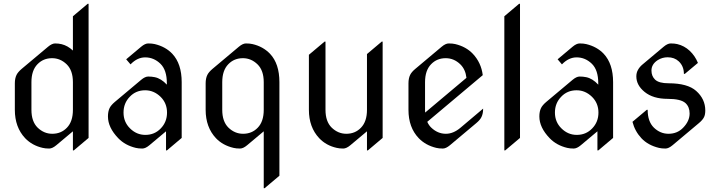

<svg xmlns="http://www.w3.org/2000/svg" viewBox="-20 -777 3805 1017"><path d="M256.8 -68.4Q303.7 -68.4 334.5 -100.6Q366.2 -133.3 366.2 -195.3V-341.8Q366.2 -403.8 333.5 -436Q299.8 -468.8 255.9 -468.8Q209 -468.8 178.2 -436.5Q146.5 -403.8 146.5 -341.8V-195.3Q146.5 -133.3 179.2 -101.1Q212.9 -68.4 256.8 -68.4ZM371.1 19.5H366.2V-81.5L278.3 -7.8Q257.3 9.8 240.7 9.8Q220.2 9.8 206.1 6.3Q150.4 -6.3 113.3 -44.9Q58.6 -103 58.6 -195.3V-335.4Q58.6 -361.8 67.4 -379.9Q74.7 -395 94.7 -412.1L234.4 -529.3Q255.4 -546.9 272 -546.9Q290 -546.9 306.2 -543Q338.4 -535.2 366.2 -509.3V-690.9L444.3 -756.8H449.2V-46.4Z M864.3 19.5H859.4V-81.5L771.5 -7.8Q750.5 9.8 733.9 9.8Q713.4 9.8 699.2 6.3Q642.6 -7.3 606.4 -44.9Q551.8 -101.6 551.8 -160.2Q551.8 -186.5 560.5 -204.6Q567.9 -219.7 587.9 -236.8L727.5 -354Q748.5 -371.6 765.1 -371.6Q783.2 -371.6 799.8 -368.2Q833.5 -361.3 863.8 -328.6V-336.4Q863.8 -405.8 830.1 -439Q794.9 -473.1 749 -473.1Q707 -473.1 671.4 -436L648.4 -462.9L727.5 -529.3Q748.5 -546.9 765.1 -546.9Q785.6 -546.9 799.8 -543.5Q856.9 -529.8 892.6 -492.2Q942.4 -439 942.4 -341.8V-46.4ZM668.5 -97.2Q703.1 -62.5 750 -62.5Q798.8 -62.5 831.5 -96.7Q864.7 -130.9 864.7 -180.7Q864.7 -230.5 830.6 -264.2Q794.9 -298.8 749 -298.8Q699.7 -298.8 667.5 -264.6Q634.3 -230.5 634.3 -180.7Q634.3 -130.9 668.5 -97.2Z M1266.6 -468.8Q1219.7 -468.8 1189 -436.5Q1157.2 -403.8 1157.2 -341.8V-195.3Q1157.2 -133.3 1189.9 -101.1Q1223.6 -68.4 1267.6 -68.4Q1314.5 -68.4 1345.2 -100.6Q1377 -133.3 1377 -195.3V-341.8Q1377 -403.8 1344.2 -436Q1310.5 -468.8 1266.6 -468.8ZM1251.5 9.8Q1231 9.8 1216.8 6.3Q1159.7 -7.3 1124 -44.9Q1069.3 -103 1069.3 -195.3V-335.4Q1069.3 -361.8 1078.1 -379.9Q1085.4 -395 1105.5 -412.1L1245.1 -529.3Q1266.1 -546.9 1282.7 -546.9Q1303.2 -546.9 1317.4 -543.5Q1373 -530.8 1410.2 -492.2Q1460 -439.5 1460 -341.8V153.8L1381.8 219.7H1377V-81.5L1289.1 -7.8Q1268.1 9.8 1251.5 9.8Z M1928.7 19.5H1923.8V-81.5L1835.9 -7.8Q1814.9 9.8 1798.3 9.8Q1777.8 9.8 1763.7 6.3Q1708 -5.9 1670.9 -44.9Q1616.2 -103 1616.2 -195.3V-486.8L1699.2 -556.6H1704.1V-195.3Q1704.1 -133.3 1736.8 -101.1Q1770.5 -68.4 1814.5 -68.4Q1861.3 -68.4 1892.1 -100.6Q1923.8 -133.3 1923.8 -195.3V-490.7L2002 -556.6H2006.8V-46.4Z M2325.7 9.8Q2305.2 9.8 2291 6.3Q2234.4 -7.3 2198.2 -44.9Q2143.6 -101.6 2143.6 -195.3V-335.4Q2143.6 -361.8 2152.3 -379.9Q2159.7 -395.5 2179.7 -412.1L2319.3 -529.3Q2340.3 -546.9 2356.9 -546.9Q2377.4 -546.9 2391.6 -543.5Q2448.7 -529.8 2484.4 -492.2Q2528.8 -445.3 2537.1 -378.9L2243.2 -131.8Q2251 -113.8 2264.2 -101.1Q2298.3 -68.4 2341.8 -68.4Q2381.3 -68.4 2419.4 -100.6L2539.1 -201.7Q2539.1 -175.3 2530.3 -157.2Q2522.9 -141.6 2502.9 -125L2363.3 -7.8Q2342.3 9.8 2325.7 9.8ZM2231.9 -180.7Q2231.9 -180.7 2450.7 -364.7Q2445.8 -409.2 2418.5 -436Q2384.8 -468.8 2340.8 -468.8Q2293.9 -468.8 2263.2 -436.5Q2231.4 -403.8 2231.4 -341.8V-195.8Q2231.4 -188 2231.9 -180.7Z M2651.4 19.5V-690.9L2729.5 -756.8H2734.4V-46.4L2656.2 19.5Z M3149.4 19.5H3144.5V-81.5L3056.6 -7.8Q3035.6 9.8 3019 9.8Q2998.5 9.8 2984.4 6.3Q2927.7 -7.3 2891.6 -44.9Q2836.9 -101.6 2836.9 -160.2Q2836.9 -186.5 2845.7 -204.6Q2853 -219.7 2873 -236.8L3012.7 -354Q3033.7 -371.6 3050.3 -371.6Q3068.4 -371.6 3085 -368.2Q3118.7 -361.3 3148.9 -328.6V-336.4Q3148.9 -405.8 3115.2 -439Q3080.1 -473.1 3034.2 -473.1Q2992.2 -473.1 2956.5 -436L2933.6 -462.9L3012.7 -529.3Q3033.7 -546.9 3050.3 -546.9Q3070.8 -546.9 3085 -543.5Q3142.1 -529.8 3177.7 -492.2Q3227.5 -439 3227.5 -341.8V-46.4ZM2953.6 -97.2Q2988.3 -62.5 3035.2 -62.5Q3084 -62.5 3116.7 -96.7Q3149.9 -130.9 3149.9 -180.7Q3149.9 -230.5 3115.7 -264.2Q3080.1 -298.8 3034.2 -298.8Q2984.9 -298.8 2952.6 -264.6Q2919.4 -230.5 2919.4 -180.7Q2919.4 -130.9 2953.6 -97.2Z M3504.9 9.8Q3484.4 9.8 3470.2 6.3Q3412.1 -7.8 3377.4 -44.9Q3342.8 -82 3330.1 -131.8L3405.8 -195.3H3410.6Q3410.6 -133.3 3443.4 -101.1Q3477.1 -68.4 3521 -68.4Q3567.9 -68.4 3598.6 -100.6Q3632.8 -135.7 3632.8 -175.8Q3632.8 -210.9 3610.8 -231Q3585.9 -253.4 3516.6 -253.4Q3439.5 -253.4 3394.5 -290Q3350.6 -325.7 3350.6 -372.1Q3350.6 -391.6 3358.9 -406.2Q3367.7 -422.4 3382.3 -434.6L3495.1 -529.3Q3516.1 -546.9 3532.7 -546.9Q3553.2 -546.9 3567.4 -543.5Q3604.5 -534.7 3633.1 -508.1Q3661.6 -481.4 3676.8 -443.8L3607.4 -385.7H3602.5Q3602.5 -426.3 3575.2 -452.1Q3552.2 -473.6 3516.6 -473.6Q3487.8 -473.6 3463.9 -458.5Q3430.7 -437 3430.7 -403.3Q3430.7 -373.5 3450.2 -355Q3470.7 -335.9 3521 -335.9Q3622.1 -335.9 3667.5 -295.4Q3715.8 -252.4 3715.8 -191.9Q3715.8 -170.4 3709.5 -157.2Q3702.1 -141.6 3682.1 -125L3542.5 -7.8Q3521.5 9.8 3504.9 9.8Z"/></svg>

Font: Gothica
Style: Book
Weight: 400
Designer: Wojciech Kalinowski "wmk69" (wmk69@o2.pl)
Foundry: Wojciech Kalinowski "wmk69" (wmk69@o2.pl)
Version: Version 2.1.0; 2021-05-14